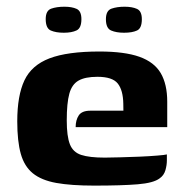

<svg xmlns="http://www.w3.org/2000/svg" viewBox="-20 -558 554 583"><path d="M265.8 5.6Q196.3 5.6 151 -2.5Q105.7 -10.7 79.7 -31.8Q53.8 -52.9 43.1 -91Q32.4 -129.1 32.4 -189.7Q32.4 -267.6 54.1 -313.8Q75.8 -360 130.2 -380.8Q184.6 -401.6 282 -401.6Q358.3 -401.6 403.3 -385.6Q448.3 -369.6 468.1 -335.9Q487.8 -302.1 487.8 -249.3V-171.9H209.7Q209.7 -193.4 219.2 -207.7Q228.7 -221.9 254.6 -221.9H354.7L354.4 -243.2Q353.7 -284.2 337.5 -304.5Q321.3 -324.8 275.8 -324.8Q238.6 -324.8 218.5 -313.3Q198.3 -301.9 190.5 -273.4Q182.7 -245 182.7 -192.4Q182.7 -144.3 192.2 -120Q201.7 -95.7 226.6 -87.6Q251.6 -79.4 298.2 -79.4Q315.4 -79.4 344.3 -80.3Q373.2 -81.1 403.8 -82.3Q434.5 -83.6 457.8 -85.6Q481.2 -87.5 486.7 -89.1V-70.7Q486.7 -56.8 482.3 -41.2Q477.8 -25.5 464.7 -16.4Q446.5 -2.4 398.3 1.6Q350.1 5.6 265.8 5.6ZM356.6 -458.6Q333.1 -458.6 317.4 -465.4Q301.6 -472.2 301.6 -499.6Q301.6 -525.7 318.4 -531.7Q335.2 -537.6 358.4 -537.6Q381.2 -537.6 395.9 -531Q410.7 -524.3 410.7 -499.6Q410.7 -472.2 396.1 -465.4Q381.5 -458.6 356.6 -458.6ZM173.8 -458.6Q149.7 -458.6 134.2 -465.4Q118.8 -472.2 118.8 -500Q118.8 -525.7 135.4 -531.7Q152.1 -537.6 175.6 -537.6Q198.4 -537.6 212.8 -531Q227.2 -524.3 227.2 -500Q227.2 -472.5 212.4 -465.6Q197.6 -458.6 173.8 -458.6Z"/></svg>

Font: Genos Thin
Style: Regular
Weight: 100
Designer: Robert E. Leuschke
Foundry: Robert E. Leuschke
Version: Version 1.010